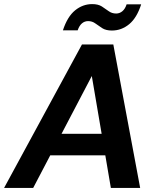

<svg xmlns="http://www.w3.org/2000/svg" viewBox="-42 -917 774 937"><path d="M-22 0 358 -700H511L642 0H499L406 -546L120 0ZM118 -159 172 -264H531L547 -159ZM265 -769Q287 -836 324.5 -866.5Q362 -897 408 -897Q437 -897 455 -885.5Q473 -874 488.5 -862.5Q504 -851 525 -851Q542 -851 555.5 -862.5Q569 -874 576 -896H647Q626 -830 588.5 -799Q551 -768 504 -768Q475 -768 457 -779.5Q439 -791 423.5 -802.5Q408 -814 388 -814Q371 -814 358 -803Q345 -792 337 -769Z"/></svg>

Font: DM Sans 10pt
Style: Bold Italic
Weight: 700
Italic angle: -10°
Version: Version 4.004;gftools[0.9.30]